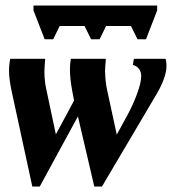

<svg xmlns="http://www.w3.org/2000/svg" viewBox="-20 -675 631 705"><path d="M252 -305.7 245.6 -339.4Q236.8 -384.3 236.8 -420.9Q236.8 -440.4 240.2 -459H368.7Q365.7 -426.8 365.7 -413.1Q367.2 -372.1 372.6 -347.7L408.7 -180.7L448.2 -252.9Q468.3 -290 483.4 -330.8Q498.5 -371.6 498.5 -395.5Q498.5 -426.8 467.8 -437L471.7 -459H587.9Q591.3 -449.7 591.3 -432.6Q591.3 -387.7 546.9 -315.9L354.5 9.8H326.2L266.1 -247.6L126 9.8H98.6L22.9 -339.4Q13.2 -384.3 13.2 -414.1Q13.2 -439 17.6 -459H146Q143.1 -426.8 143.1 -413.1Q143.1 -377.4 149.9 -347.7L185.1 -181.6ZM557.1 -636.7 516.1 -530.8H484.9L460.9 -579.6H369.6L345.7 -530.8H314.5L290.5 -579.6H199.2L175.3 -530.8H144L103 -636.7V-654.8H557.1Z"/></svg>

Font: Tinos
Style: Bold Italic
Weight: 700
Italic angle: -16.333°
Designer: Steve Matteson
Foundry: Monotype Imaging Inc.
Version: Version 1.23